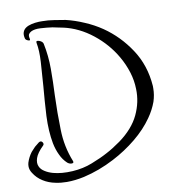

<svg xmlns="http://www.w3.org/2000/svg" viewBox="-119 -967 1005 1123"><g transform="rotate(-10 384.0 -405.5)"><path d="M118.2 -793.9Q122.1 -779.3 108.4 -784.2Q93.8 -789.1 90.8 -797.9Q85 -820.3 89.8 -835Q94.7 -850.6 108.4 -860.4Q122.1 -870.1 143.6 -875Q164.1 -879.9 188.5 -880.9Q197.3 -880.9 207 -880.9Q242.2 -880.9 278.3 -875Q323.2 -868.2 343.8 -864.3Q397.5 -851.6 451.2 -828.1Q504.9 -805.7 553.7 -772.5Q644.5 -710 707 -615.2Q770.5 -519.5 779.3 -395.5Q779.3 -388.7 779.3 -380.9Q779.3 -342.8 766.6 -303.7Q750 -257.8 719.7 -214.8Q677.7 -154.3 613.3 -101.6Q548.8 -48.8 473.6 -9.8Q383.8 37.1 290 58.6Q236.3 70.3 187.5 70.3Q152.3 70.3 121.1 63.5Q80.1 55.7 47.9 35.2Q14.6 14.6 -5.9 -18.6Q-18.6 -38.1 -18.6 -58.6Q-18.6 -69.3 -15.6 -80.1Q-5.9 -111.3 14.6 -138.7Q26.4 -152.3 39.1 -165Q52.7 -176.8 64.5 -185.5Q78.1 -195.3 86.9 -183.6Q94.7 -171.9 86.9 -164.1Q48.8 -127 39.1 -97.7Q29.3 -68.4 40 -46.9Q47.9 -29.3 68.4 -16.6Q87.9 -3.9 115.2 3.9Q165 17.6 230.5 13.7Q294.9 9.8 348.6 -11.7Q406.2 -34.2 443.4 -54.7Q481.4 -74.2 529.3 -108.4Q612.3 -168.9 647.5 -243.2Q682.6 -317.4 679.7 -395.5Q678.7 -446.3 663.1 -496.1Q647.5 -545.9 621.1 -591.8Q572.3 -676.8 493.2 -739.3Q414.1 -801.8 323.2 -822.3Q322.3 -822.3 321.3 -822.3Q320.3 -823.2 318.4 -823.2Q309.6 -825.2 293.9 -828.1Q279.3 -831.1 260.7 -835Q227.5 -839.8 190.4 -841.8Q154.3 -843.8 133.8 -833Q123 -827.1 118.2 -818.4Q114.3 -808.6 118.2 -793.9ZM153.3 -760.7Q149.4 -777.3 169.9 -770.5Q189.5 -763.7 193.4 -750Q209 -675.8 209 -597.7Q209 -519.5 205.1 -440.4Q201.2 -337.9 204.1 -237.3Q206.1 -135.7 243.2 -43.9Q248 -31.2 233.4 -31.2Q219.7 -31.2 208 -41Q183.6 -63.5 168.9 -95.7Q153.3 -127.9 145.5 -167Q131.8 -240.2 135.7 -330.1Q140.6 -419.9 148.4 -506.8Q154.3 -582 158.2 -648.4Q162.1 -714.8 153.3 -760.7Z"/></g></svg>

Font: Mrs Husband
Style: Regular
Weight: 400
Version: Version 1.0